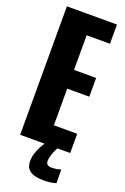

<svg xmlns="http://www.w3.org/2000/svg" viewBox="-162 -726 619 948"><g transform="rotate(20 148.0 -251.5)"><path d="M15.5 0H278.5V-101H156V-293.5H272V-392H156V-574H278.5V-675H15.5ZM198 172Q215 172 229.5 170.5Q244 169 253.8 166.5Q263.5 164 266 163.5L265 91Q263.5 92 255.2 94.5Q247 97 236.2 98.2Q225.5 99.5 215.5 99.5Q201 99.5 194 93Q187 86.5 187 74.5Q187 63.5 190.8 49.8Q194.5 36 200.5 22Q206.5 8 211.5 0H143.5Q138 8 128.8 24.8Q119.5 41.5 112.8 62.8Q106 84 106 105Q106 132.5 119.5 147Q133 161.5 154 166.8Q175 172 198 172Z"/></g></svg>

Font: Anybody ExtraCondensed
Style: Bold
Weight: 700
Width: 2
Version: Version 1.113;gftools[0.9.25]